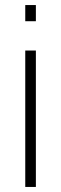

<svg xmlns="http://www.w3.org/2000/svg" viewBox="-20 -740 242 760"><path d="M80 -656V-720H122V-656ZM80 0V-540H122V0Z"/></svg>

Font: Manrope ExtraLight
Style: Regular
Weight: 200
Designer: Mikhail Sharanda
Foundry: Mikhail Sharanda
Version: Version 4.505